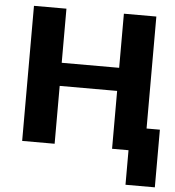

<svg xmlns="http://www.w3.org/2000/svg" viewBox="-56 -701 840 919"><g transform="rotate(5 364.0 -241.5)"><path d="M581 166H722V-111H658V-649H502V-389H226V-649H70V0H226V-278H502V0H581Z"/></g></svg>

Font: Play
Style: Bold
Weight: 700
Designer: Jonas Hecksher
Foundry: Jonas Hecksher, Playtypeª, e-types AS
Version: Version 1.002